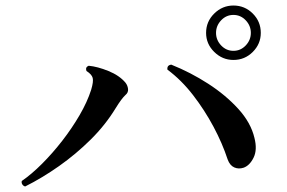

<svg xmlns="http://www.w3.org/2000/svg" viewBox="-20 -767 1040 695"><path d="M71 -92Q64 -94 60.5 -100Q57 -106 59 -112Q94 -136 132 -174Q170 -212 205 -257Q240 -302 268 -350Q296 -398 310 -442Q319 -472 315.5 -485Q312 -498 293 -510Q288 -524 301 -529Q333 -526 372.5 -510Q412 -494 434 -468Q442 -458 443.5 -445Q445 -432 434 -423Q420 -410 399 -376Q362 -315 308.5 -262Q255 -209 194 -166Q133 -123 71 -92ZM862 -160Q844 -154 828 -161Q812 -168 804 -190Q785 -248 753 -308Q721 -368 679 -422.5Q637 -477 586 -515Q584 -531 600 -533Q670 -505 733.5 -464Q797 -423 842.5 -373Q888 -323 901 -268Q912 -225 898 -196.5Q884 -168 862 -160ZM825 -550Q785 -550 755.5 -579Q726 -608 726 -648Q726 -689 755.5 -718Q785 -747 825 -747Q866 -747 895 -718Q924 -689 924 -648Q924 -608 895 -579Q866 -550 825 -550ZM825 -583Q851 -583 869.5 -602.5Q888 -622 888 -648Q888 -674 869.5 -693.5Q851 -713 825 -713Q799 -713 780.5 -693.5Q762 -674 762 -648Q762 -622 780.5 -602.5Q799 -583 825 -583Z"/></svg>

Font: Zen Old Mincho
Style: Bold
Weight: 700
Designer: Yoshimichi Ohira
Foundry: Positype
Version: Version 1.500